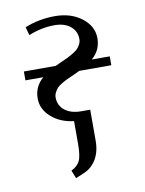

<svg xmlns="http://www.w3.org/2000/svg" viewBox="-71 -435 518 687"><g transform="rotate(-10 188.0 -92.0)"><path d="M32.2 -175.8V-208H147.9Q154.3 -210.9 171.6 -218.8Q189 -226.6 196 -230Q203.1 -233.4 215.6 -241Q228 -248.5 233.4 -254.4Q238.8 -260.3 243.4 -269.3Q248 -278.3 248 -288.1Q248 -316.4 226.6 -334.2Q205.1 -352.1 168 -352.1Q122.1 -352.1 74.2 -333L65.9 -362.8Q117.2 -383.8 175.8 -383.8Q233.4 -383.8 272.7 -353.8Q312 -323.7 312 -279.8Q312 -236.3 278.8 -208H344.2V-175.8H228Q221.2 -172.4 204.3 -164.8Q187.5 -157.2 179.9 -153.8Q172.4 -150.4 160.2 -143.1Q147.9 -135.7 142.6 -129.9Q137.2 -124 132.6 -115Q127.9 -106 127.9 -96.2Q127.9 -67.9 149.9 -50Q171.9 -32.2 210 -32.2H242.2V80.1Q242.2 120.1 225.6 147.9Q209 175.8 179.2 188L149.9 200.2L138.2 170.9Q160.6 160.2 169.4 142.3Q178.2 124.5 178.2 80.1V-2Q128.4 -7.8 96.2 -36.6Q64 -65.4 64 -104Q64 -147.5 97.2 -175.8Z"/></g></svg>

Font: Gawaa
Style: Regular
Weight: 400
Designer: T. Christopher White
Version: Version 1.0